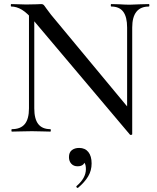

<svg xmlns="http://www.w3.org/2000/svg" viewBox="-20 -645 770 941"><path d="M122 -602 148 -600V-114Q148 -62 167.5 -37Q187 -12 227 -12Q229 -12 229 -6Q229 0 227 0Q201 0 187 -1L136 -2L82 -1Q67 0 38 0Q36 0 36 -6Q36 -12 38 -12Q81 -12 101.5 -37Q122 -62 122 -114ZM617 15 146 -543Q113 -582 87 -597.5Q61 -613 35 -613Q33 -613 33 -619Q33 -625 35 -625L74 -624Q86 -623 108 -623L159 -624Q169 -625 182 -625Q190 -625 194 -621Q198 -617 206 -605L230 -573L620 -103L628 13Q628 15 623.5 16Q619 17 617 15ZM628 13 603 -18V-510Q603 -562 584 -587.5Q565 -613 525 -613Q523 -613 523 -619Q523 -625 525 -625L565 -624Q595 -622 616 -622Q634 -622 668 -624L710 -625Q712 -625 712 -619Q712 -613 710 -613Q628 -613 628 -510ZM361 276Q357 276 355 272.5Q353 269 355 267Q401 228 401 184Q401 163 394.5 154Q388 145 376 142L397 132Q398 151 388.5 160.5Q379 170 360 170Q341 170 329.5 157.5Q318 145 318 125Q318 102 332 91Q346 80 368 80Q397 80 413 100Q429 120 429 156Q429 191 412 219.5Q395 248 363 275Z"/></svg>

Font: Cormorant SC Medium
Style: Regular
Weight: 500
Designer: Christian Thalmann (Catharsis Fonts)
Foundry: Catharsis Fonts
Version: Version 4.000